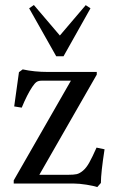

<svg xmlns="http://www.w3.org/2000/svg" viewBox="-20 -738 473 772"><path d="M206.1 -511.7 97.2 -704.6 116.2 -717.8 220.7 -595.2 324.7 -717.3 343.8 -704.6 235.4 -511.7ZM371.1 14.2Q356.9 9.3 327.6 4.6Q298.3 0 276.9 0H35.2V-12.7L265.1 -413.6H147.9Q134.3 -413.6 126.7 -408.2Q119.1 -402.8 109.4 -388.2Q88.9 -357.4 67.4 -305.2L37.1 -310.1L56.2 -447.8L71.3 -459Q118.2 -448.7 172.4 -448.7H369.1V-438L138.2 -35.2H254.9Q276.4 -35.2 288.3 -37.8Q300.3 -40.5 313.7 -51.8Q327.1 -63 339.1 -84.5Q351.1 -106 368.2 -144.5L400.4 -137.7Q385.7 -43 385.7 -2.4Z"/></svg>

Font: Elstob 8pt
Style: Regular
Weight: 400
Designer: Peter S. Baker
Version: Version 1.015